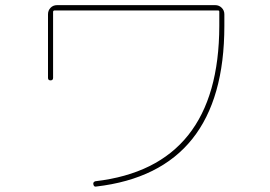

<svg xmlns="http://www.w3.org/2000/svg" viewBox="-20 -720 1040 740"><path d="M165 -419.9V-665Q165 -679.7 174.8 -689.9Q184.6 -700.2 200.2 -700.2H809.6Q824.2 -700.2 834.5 -689.9Q844.7 -679.7 844.7 -665V-620.1Q844.7 -58.6 350.6 -1Q341.8 1 339.8 -9.8Q337.9 -18.6 347.7 -21.5Q824.2 -77.1 825.2 -620.1V-674.8Q825.2 -679.7 820.3 -679.7H190.4Q185.5 -679.7 184.6 -674.8V-419.9Q184.6 -410.2 174.8 -410.2Q165 -410.2 165 -419.9Z"/></svg>

Font: Rounded-L Mgen+ 2m thin
Style: Regular
Weight: 100
Designer: [Source Han Sans]
Ryoko NISHIZUKA  (kana & ideographs); Paul D. Hunt (Latin, Greek & Cyrillic); Wenlong ZHANG  (bopomofo
Version: Version 1.059.20150602